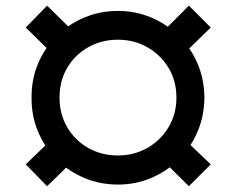

<svg xmlns="http://www.w3.org/2000/svg" viewBox="-20 -641 831 677"><path d="M396 9.8Q333 9.8 277.6 -13.4Q222.2 -36.6 180.2 -78.4Q138.2 -120.1 114.5 -176Q90.8 -231.9 91.3 -296.9Q90.8 -361.8 114.5 -417.5Q138.2 -473.1 180.2 -514.6Q222.2 -556.2 277.6 -579.3Q333 -602.5 396 -602.5Q458 -602.5 512.9 -579.3Q567.9 -556.2 610.1 -514.6Q652.3 -473.1 676.3 -417.5Q700.2 -361.8 700.7 -296.9Q700.2 -231.9 676.3 -176Q652.3 -120.1 610.1 -78.4Q567.9 -36.6 512.9 -13.4Q458 9.8 396 9.8ZM396 -92.8Q452.6 -92.8 499.5 -119.4Q546.4 -146 574.2 -192.4Q602.1 -238.8 602.1 -296.9Q602.1 -356 574.2 -401.9Q546.4 -447.8 499.5 -474.4Q452.6 -501 396 -501Q337.9 -501 291 -474.4Q244.1 -447.8 217 -401.9Q189.9 -356 189.9 -296.9Q189.9 -238.8 217 -192.4Q244.1 -146 291 -119.4Q337.9 -92.8 396 -92.8ZM619.6 -443.4 544.4 -519.5 646 -621.1 723.1 -543.9ZM646 15.6 544.4 -85 619.6 -160.2 723.1 -61.5ZM146 15.6 70.8 -61.5 173.3 -160.2 249.5 -85ZM173.3 -443.4 70.8 -543.9 146 -621.1 249.5 -519.5Z"/></svg>

Font: Inter 17pt Black
Style: Regular
Weight: 900
Version: Version 4.001;git-66647c0bb